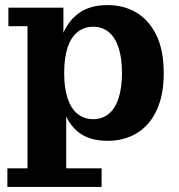

<svg xmlns="http://www.w3.org/2000/svg" viewBox="-20 -543 703 754"><path d="M403 10Q331 10 288.5 -23.5Q246 -57 228 -117Q210 -177 210 -256L201 -257Q201 -335 221.5 -395Q242 -455 286.5 -489Q331 -523 402 -523Q468 -523 517.5 -492.5Q567 -462 595 -403Q623 -344 623 -256Q623 -170 595.5 -110.5Q568 -51 518 -20.5Q468 10 403 10ZM346 -75Q381 -75 406.5 -95.5Q432 -116 445.5 -157Q459 -198 459 -256Q459 -316 445.5 -356.5Q432 -397 406.5 -417.5Q381 -438 346 -438Q311 -438 285 -417.5Q259 -397 245.5 -356.5Q232 -316 232 -256Q232 -198 245.5 -157Q259 -116 285 -95.5Q311 -75 346 -75ZM9 191V118H88V-440H13V-513H229V-336L218 -261L240 -154V118H379V191Z"/></svg>

Font: Montagu Slab 144pt SemiBold
Style: Regular
Weight: 600
Version: Version 1.000